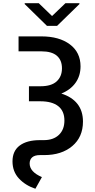

<svg xmlns="http://www.w3.org/2000/svg" viewBox="-20 -953 590 1192"><path d="M220.7 -933.1 303.2 -853.5 386.2 -933.1H473.1V-927.7L334.5 -792.5H271.5L133.3 -927.7V-933.1ZM95.2 -727.1H236.8Q347.7 -727.1 413.8 -677.5Q480 -627.9 480 -541Q480 -482.4 449 -439Q418 -395.5 360.8 -372.1Q426.3 -351.6 460.7 -307.9Q495.1 -264.2 495.1 -198.2Q495.1 -102.1 428.7 -46.1Q362.3 9.8 254.9 9.8H229Q195.8 9.8 179.9 23.7Q164.1 37.6 164.1 62Q164.1 113.8 240.2 146.5L199.7 218.8Q137.7 198.2 97.7 155.3Q57.6 112.3 57.6 48.8Q57.6 -16.1 102.5 -49.6Q147.5 -83 228 -83H252Q311.5 -83 345.7 -115.7Q379.9 -148.4 379.9 -204.6Q379.9 -263.7 341.6 -293.9Q303.2 -324.2 230.5 -324.2H159.7V-417.5H231.4Q298.8 -417.5 331.8 -447.8Q364.7 -478 364.7 -528.8Q364.7 -579.6 333 -606.9Q301.3 -634.3 236.8 -634.3H95.2Z"/></svg>

Font: Interop Med
Style: Regular
Weight: 500
Designer: Rasmus Andersson, Google, Jang Haemin
Foundry: jhaemin
Version: Version 1.007